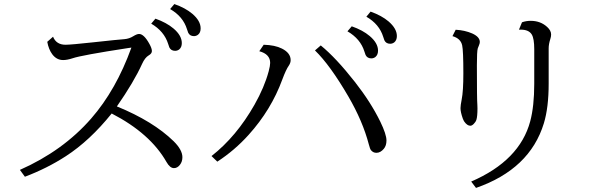

<svg xmlns="http://www.w3.org/2000/svg" viewBox="-20 -882 3040 956"><path d="M244.1 -699.2Q260.3 -659.2 306.2 -659.2Q333 -659.2 444.8 -671.4Q570.3 -685.1 599.1 -687Q623.5 -689 643.6 -701.7Q661.6 -712.9 672.4 -712.9Q696.8 -712.9 724.1 -663.1Q736.3 -641.1 736.3 -627.9Q736.3 -615.2 720.2 -606Q701.7 -595.2 687.5 -564Q646.5 -473.6 562 -352.1Q742.7 -278.3 844.7 -178.7Q888.2 -135.7 888.2 -99.1Q888.2 -77.1 876 -61.5Q863.3 -44.9 846.2 -44.9Q826.2 -44.9 809.1 -75.2Q728 -217.8 536.1 -316.9Q427.2 -181.6 308.1 -104.5Q214.8 -43.9 104 -2L79.1 -36.1Q293.9 -131.3 434.1 -292Q558.1 -434.1 634.3 -645L617.2 -642.6Q384.8 -606.9 341.3 -591.8Q314.5 -583 294.4 -583Q261.7 -583 240.2 -611.8Q222.2 -636.2 215.3 -673.8ZM753.9 -789.1Q809.1 -769.5 843.8 -740.2Q885.3 -705.1 885.3 -667.5Q885.3 -646.5 872.1 -635.7Q862.8 -628.9 852.1 -628.9Q831.5 -628.9 823.2 -646Q821.8 -648.9 817.4 -663.1Q797.4 -726.6 732.9 -764.2ZM848.1 -861.8Q902.8 -842.8 937.5 -813.5Q979 -778.3 979 -740.7Q979 -719.2 965.8 -709Q956.5 -702.1 945.8 -702.1Q925.3 -702.1 917 -719.2Q915.5 -722.2 911.1 -736.3Q891.6 -799.8 827.1 -836.9Z M1033.2 -105Q1157.2 -202.1 1247.1 -360.4Q1296.4 -447.3 1317.9 -527.3Q1325.2 -554.7 1325.2 -568.8Q1325.2 -612.3 1271 -627L1293 -659.2Q1349.1 -657.7 1383.8 -640.1Q1427.2 -618.2 1427.2 -582.5Q1427.2 -568.8 1418 -555.2Q1404.3 -536.1 1385.7 -486.3Q1330.6 -335.4 1217.8 -210.4Q1148.4 -133.3 1062 -77.1ZM1577.1 -655.8Q1652.8 -594.2 1747.1 -474.1Q1825.7 -374 1873.5 -276.4Q1904.3 -212.9 1904.3 -182.6Q1904.3 -156.7 1891.1 -141.1Q1874.5 -121.1 1854 -121.1Q1837.9 -121.1 1827.1 -134.3Q1822.3 -140.1 1816.4 -163.1Q1786.1 -278.8 1714.4 -401.9Q1623 -558.6 1548.3 -630.9ZM1731.4 -751Q1786.1 -731.9 1820.8 -702.6Q1862.3 -667.5 1862.3 -629.9Q1862.3 -608.9 1849.1 -598.1Q1839.8 -591.3 1829.1 -591.3Q1808.6 -591.3 1800.3 -608.4Q1798.8 -611.3 1794.4 -625.5Q1774.9 -688.5 1710 -726.1ZM1825.2 -824.2Q1880.9 -804.2 1914.6 -775.4Q1956.1 -739.7 1956.1 -702.6Q1956.1 -681.6 1942.9 -670.9Q1933.6 -664.1 1922.9 -664.1Q1902.3 -664.1 1894 -681.2Q1892.6 -684.1 1888.2 -698.2Q1868.7 -761.7 1804.2 -798.8Z M2249 -733.9Q2294.9 -731.4 2331.5 -715.3Q2369.1 -698.2 2369.1 -672.9Q2369.1 -666 2364.3 -654.8Q2360.4 -645.5 2358.9 -641.1Q2354.5 -626 2354.5 -556.6Q2354.5 -385.3 2356.9 -358.9Q2357.4 -352.1 2357.4 -342.3Q2357.4 -302.7 2352.1 -285.6Q2348.1 -273.9 2338.4 -264.6Q2329.6 -255.9 2321.8 -255.9Q2306.2 -255.9 2291.5 -276.9Q2288.1 -282.2 2284.2 -292Q2272.9 -324.2 2272.9 -343.3Q2272.9 -356.9 2278.8 -386.7Q2287.1 -427.7 2287.1 -517.1Q2287.1 -629.9 2281.2 -656.2Q2273.9 -690.4 2232.9 -702.1ZM2579.1 -771Q2599.6 -778.3 2622.1 -778.3Q2671.9 -778.3 2705.1 -747.1Q2724.1 -729.5 2724.1 -710.4Q2724.1 -699.7 2720.2 -688Q2711.9 -662.1 2711.9 -641.1V-465.3Q2711.9 -346.7 2688 -268.1Q2618.2 -39.6 2350.1 53.7L2326.2 22Q2567.9 -82.5 2620.1 -278.3Q2640.1 -353 2640.1 -465.3V-637.2Q2640.1 -689.5 2627.9 -710Q2613.3 -734.4 2573.2 -734.4Q2570.3 -734.4 2564 -734.4Z"/></svg>

Font: BIZ UDMincho
Style: Regular
Weight: 400
Monospace: yes
Designer: TypeBank Co., Ltd.
Foundry: Morisawa Inc.
Version: Version 1.06